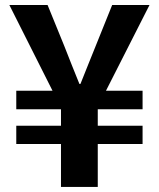

<svg xmlns="http://www.w3.org/2000/svg" viewBox="-20 -741 630 761"><path d="M221.7 0V-170.2H44.5V-242.7H221.7V-307.9H44.5V-381.3H188.2L17.1 -721.2H168.6L234.7 -558.9Q249.6 -521.9 264.2 -484.1Q278.8 -446.3 294.7 -408.4H298.9Q314.4 -447.1 329.3 -484.5Q344.2 -521.9 359.3 -558.9L424.6 -721.2H572.6L400 -381.3H545.1V-307.9H367.5V-242.7H545.1V-170.2H367.5V0Z"/></svg>

Font: Noto Sans HK Thin
Style: Regular
Weight: 100
Designer: Ryoko NISHIZUKA 西塚涼子 (kana, bopomofo & ideographs); Paul D. Hunt (Latin, Greek & Cyrillic); Sandoll Communications 산돌커뮤니
Foundry: Adobe
Version: Version 2.004-H2;hotconv 1.0.118;makeotfexe 2.5.65603